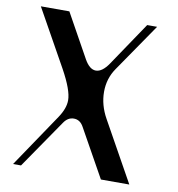

<svg xmlns="http://www.w3.org/2000/svg" viewBox="-87 -871 881 949"><g transform="rotate(10 354.0 -396.0)"><path d="M184.6 -791.5 306.6 -571.8Q332.5 -525.9 363.8 -525.9Q396 -525.9 427.7 -572.8L575.2 -791.5H625L459 -549.8Q422.4 -496.6 422.4 -430.2Q422.4 -363.3 458 -299.8L625 0H482.4L348.1 -240.7Q330.6 -273.4 298.8 -273.4Q269 -273.4 249 -243.7L81.5 0H41.5L222.7 -268.6Q254.9 -316.4 254.9 -357.4Q254.9 -408.2 200.7 -506.3L41.5 -791.5Z"/></g></svg>

Font: Gputeks
Style: Bold
Weight: 600
Width: 8
Version: Version 0.9